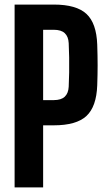

<svg xmlns="http://www.w3.org/2000/svg" viewBox="-20 -820 470 840"><path d="M43.9 0V-800H215.4Q314.1 -800 358.1 -759.3Q402.1 -718.7 405.4 -624.8Q407.1 -575.3 407.1 -534.2Q407.1 -493.1 405.4 -446.9Q402.1 -353.4 358.1 -312.5Q314 -271.7 215.2 -271.7H168.7V0ZM168.7 -382H215.2Q247.4 -382 263.3 -396.9Q279.1 -411.9 280.6 -440.5Q282.1 -469.5 282.6 -502.7Q283.1 -535.9 282.6 -569.1Q282.1 -602.2 280.6 -631.2Q279.1 -660.2 263.3 -674.9Q247.6 -689.7 215.4 -689.7H168.7Z"/></svg>

Font: Big Shoulders Thin
Style: Regular
Weight: 100
Designer: Patric King
Foundry: XO Type Co
Version: Version 2.002